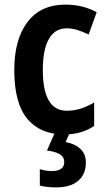

<svg xmlns="http://www.w3.org/2000/svg" viewBox="-20 -574 465 834"><path d="M259 10Q155 10 98.5 -58Q42 -126 42 -269Q42 -403 99.5 -478.5Q157 -554 264 -554Q304 -554 338.5 -545Q373 -536 400 -521L365 -424Q341 -436 317 -443.5Q293 -451 269 -451Q219 -451 192.5 -405Q166 -359 166 -270Q166 -93 270 -93Q302 -93 331.5 -102.5Q361 -112 389 -129V-27Q335 10 259 10ZM353 132Q353 183 319.5 211.5Q286 240 225 240Q182 240 153 232V161Q179 169 205 169Q259 169 259 130Q259 107 239 95.5Q219 84 184 80L219 0H284L265 43Q304 50 328.5 72Q353 94 353 132Z"/></svg>

Font: Noto Sans Bengali Condensed SemiBold
Style: Regular
Weight: 600
Width: 3
Designer: Joana Ranito - Universal Thirst; Jelle Bosma - Monotype Design Team
Foundry: Universal Thirst ehf.
Version: Version 3.000; ttfautohint (v1.8.4.7-5d5b)